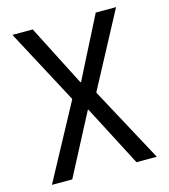

<svg xmlns="http://www.w3.org/2000/svg" viewBox="-108 -805 782 891"><g transform="rotate(-15 283.0 -360.0)"><path d="M437.5 0 285.2 -293H280.3L224.6 -358.4V-362.3L34.2 -719.7H131.8L282.2 -425.8H286.1L341.8 -362.3V-358.4L535.2 0ZM31.2 0 224.6 -358.4V-362.3L280.3 -425.8H285.2L434.6 -719.7H532.2L341.8 -362.3V-358.4L286.1 -293H282.2L128.9 0Z"/></g></svg>

Font: Reddit Sans Condensed
Style: Regular
Weight: 400
Designer: Stephen Hutchings
Foundry: Reddit
Version: Version 1.014